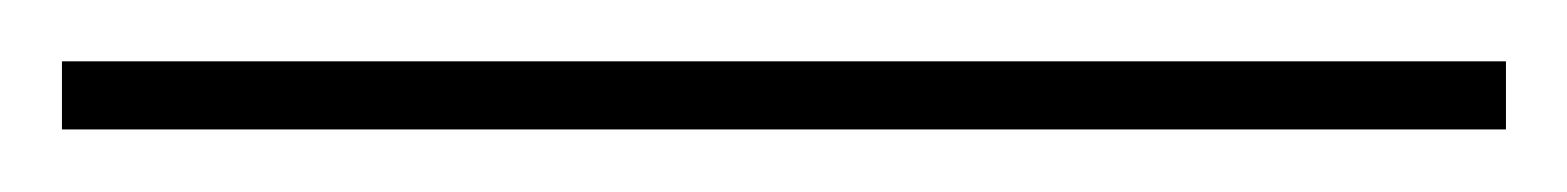

<svg xmlns="http://www.w3.org/2000/svg" viewBox="-20 49 506 62"><path d="M466.3 90.8H0V68.8H466.3Z"/></svg>

Font: Spartan MB ExtLt
Style: Regular
Weight: 200
Designer: Matt Bailey, Mirko Velimirovic
Foundry: Matt Bailey
Version: Version 1.005